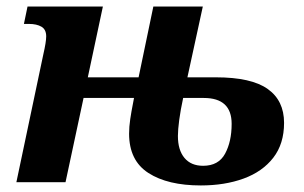

<svg xmlns="http://www.w3.org/2000/svg" viewBox="-20 -556 928 586"><path d="M30 0 112 -389Q121 -428 121 -445Q121 -466 106.5 -474.5Q92 -483 68 -483H53L64 -536H294L248 -320H403L448 -536H599L552 -320H639Q747 -320 797 -284.5Q847 -249 847 -181Q847 -117 814 -74.5Q781 -32 723.5 -11Q666 10 593 10Q492 10 433 -28Q374 -66 374 -148Q374 -169 377.5 -192.5Q381 -216 386 -241L389 -257H235L180 0ZM600 -50Q647 -50 667 -87Q687 -124 687 -178Q687 -257 602 -257H539Q531 -220 527 -190Q523 -160 523 -141Q523 -98 543 -74Q563 -50 600 -50Z"/></svg>

Font: Noto Serif
Style: Bold Italic
Weight: 700
Italic angle: -12°
Designer: Monotype Design Team
Foundry: Monotype Imaging Inc.
Version: Version 2.013